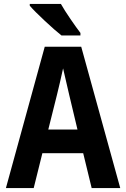

<svg xmlns="http://www.w3.org/2000/svg" viewBox="-20 -954 640 974"><path d="M388 -774V-787Q368 -813 337.5 -857.5Q307 -902 289 -934H131V-925Q155 -897 207.5 -848Q260 -799 292 -774ZM269 -473Q277 -507 285 -540Q293 -573 300 -607Q308 -573 315.5 -540Q323 -507 331 -473L373 -297H225ZM445 0H590L392 -717H207L10 0H151L195 -177H402Z"/></svg>

Font: Noto Sans Mono UI
Style: Bold
Weight: 700
Designer: Monotype Design team
Foundry: Monotype Imaging Inc.
Version: 1.000